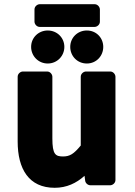

<svg xmlns="http://www.w3.org/2000/svg" viewBox="-20 -856 643 913"><path d="M64 -183C64 -53 117 37 240 37C297 37 343 15 382 -20L385 3C386 14 397 25 410 25H504C515 25 529 15 529 0V-491C529 -502 519 -516 504 -516H389C378 -516 364 -506 364 -491V-164C331 -124 312 -112 280 -112C244 -112 229 -121 229 -198V-491C229 -502 219 -516 204 -516H89C78 -516 64 -506 64 -491ZM207 -554C252 -554 286 -590 286 -633C286 -677 251 -711 207 -711C163 -711 128 -677 128 -633C128 -590 162 -554 207 -554ZM393 -554C438 -554 471 -590 471 -633C471 -676 438 -711 393 -711C348 -711 314 -676 314 -633C314 -590 347 -554 393 -554ZM144 -753C144 -742 154 -728 169 -728H430C441 -728 455 -738 455 -753V-811C455 -822 445 -836 430 -836H169C158 -836 144 -826 144 -811Z"/></svg>

Font: Falling Sky
Style: Blk
Weight: 900
Designer: Paul D. Hunt
Foundry: Adobe Systems Incorporated
Version: Version 1.02